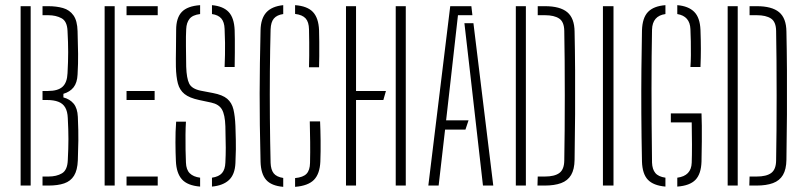

<svg xmlns="http://www.w3.org/2000/svg" viewBox="-20 -720 3122 745"><path d="M60 0V-696H99V0ZM145 0V-35H168Q199.5 -35 220.5 -47.5Q241.5 -60 243 -98Q245.5 -144.5 245.5 -180.5Q245.5 -216.5 243 -262Q242 -287.5 233 -303Q224 -318.5 206.2 -325.2Q188.5 -332 162 -332H145V-367H166Q204.5 -367 222.5 -383.2Q240.5 -399.5 242 -436Q244.5 -481 244.5 -518Q244.5 -555 242 -600Q240.5 -637.5 218.8 -649.2Q197 -661 167 -661H145V-696H167Q199 -696 224.5 -688.8Q250 -681.5 265 -660.5Q280 -639.5 281 -599Q282.5 -547.5 283 -511Q283.5 -474.5 281 -431Q279.5 -399 265.5 -381.2Q251.5 -363.5 226 -356V-342Q251 -335.5 265.8 -317.8Q280.5 -300 282 -267Q284.5 -211.5 284 -175Q283.5 -138.5 282 -98Q280.5 -59.5 267.2 -38.2Q254 -17 229.2 -8.5Q204.5 0 168 0Z M386 0V-696H425V0ZM471 0V-35H592V0ZM471 -332V-367H580V-332ZM471 -661V-696H592V-661Z M802.5 4V-30.5Q829.5 -34.5 841.5 -48.5Q853.5 -62.5 854.5 -89Q856 -117.5 856 -146.5Q856 -175.5 854.5 -230Q853 -275 841.2 -295.2Q829.5 -315.5 799.5 -322L752.5 -332Q715 -340 696 -355.2Q677 -370.5 670.2 -396.2Q663.5 -422 662.5 -461Q662 -489 662.8 -528.5Q663.5 -568 663.5 -604Q663.5 -650.5 685.2 -673.5Q707 -696.5 756.5 -700V-665.5Q727.5 -662 715.5 -647Q703.5 -632 702.5 -607Q701 -582.5 701.5 -540.2Q702 -498 702.5 -461Q704 -416 714.2 -395.5Q724.5 -375 759.5 -368L806.5 -359Q843.5 -352 861.5 -336.8Q879.5 -321.5 885.8 -295.5Q892 -269.5 893.5 -231Q894.5 -196.5 895 -177.8Q895.5 -159 895.2 -140.2Q895 -121.5 893.5 -87Q891.5 -43 868.5 -21.5Q845.5 0 802.5 4ZM756.5 4Q707.5 0 686 -24Q664.5 -48 662.5 -95Q661 -126 660.8 -167.5Q660.5 -209 663.5 -248H701.5Q700 -226 699.8 -197Q699.5 -168 700 -139.2Q700.5 -110.5 701.5 -89Q702.5 -61.5 716.2 -47.8Q730 -34 756.5 -30.5ZM851.5 -460Q852.5 -484.5 853 -506.8Q853.5 -529 853.2 -553.2Q853 -577.5 851.5 -608Q850.5 -634.5 838.8 -648.2Q827 -662 802.5 -665.5V-700Q846 -696 867.2 -673.5Q888.5 -651 890.5 -603Q891 -591.5 891.2 -568.2Q891.5 -545 891.2 -516.2Q891 -487.5 890.5 -460Z M1079 5Q1033 1 1012.8 -22Q992.5 -45 991 -92Q989 -171 988.2 -235.2Q987.5 -299.5 987.5 -357.5Q987.5 -415.5 988.5 -474.8Q989.5 -534 991 -603Q992 -648.5 1013.5 -672Q1035 -695.5 1079 -700V-665.5Q1054.5 -662 1042.8 -648.2Q1031 -634.5 1030 -606Q1028 -532 1027.2 -442.8Q1026.5 -353.5 1027.2 -261.8Q1028 -170 1030 -88Q1031 -61.5 1042 -47.5Q1053 -33.5 1079 -29.5ZM1125 5V-29Q1156.5 -32 1169.5 -45.8Q1182.5 -59.5 1183 -88Q1184 -131 1183.5 -168.2Q1183 -205.5 1182 -249H1222Q1223.5 -216 1224 -174.8Q1224.5 -133.5 1223 -93Q1221 -45.5 1198.2 -22.2Q1175.5 1 1125 5ZM1179 -459Q1179.5 -478 1179.8 -503.8Q1180 -529.5 1179.8 -556.5Q1179.5 -583.5 1179 -606Q1178.5 -634.5 1166 -648.5Q1153.5 -662.5 1125 -666V-700Q1172.5 -696.5 1194.2 -673.5Q1216 -650.5 1218 -603Q1218.5 -586 1218.8 -558Q1219 -530 1218.8 -502.5Q1218.5 -475 1218 -459Z M1322.5 0V-696H1361.5V-367H1477.5L1467.5 -332H1361.5V0ZM1515.5 0V-696H1554.5V0Z M1642 0 1727 -696H1809L1813 -661H1757L1728 -403L1711 -253H1798L1786 -217H1707L1682 0ZM1854 0 1808 -404 1782 -630H1817L1894 0Z M2094.5 -661H2066.5V-696H2094.5Q2153 -696 2181 -672.8Q2209 -649.5 2209.5 -597Q2211 -528.5 2211.5 -446.5Q2212 -364.5 2211.5 -276Q2211 -187.5 2209.5 -100Q2209 -63 2196 -41Q2183 -19 2157.2 -9.5Q2131.5 0 2093.5 0H2065.5L2066.5 -35H2093.5Q2132 -35 2150.5 -48.8Q2169 -62.5 2169.5 -97Q2170.5 -148 2171 -213.5Q2171.5 -279 2171.5 -349.2Q2171.5 -419.5 2171 -484.8Q2170.5 -550 2169.5 -600Q2169 -635.5 2149.5 -648.2Q2130 -661 2094.5 -661ZM1981.5 0V-696H2020.5V0Z M2319.5 0V-696H2360.5V0Z M2562 4Q2515.5 0 2494 -22.5Q2472.5 -45 2471 -93Q2469 -188.5 2468.5 -279Q2468 -369.5 2468.8 -451.2Q2469.5 -533 2471 -602Q2472.5 -651 2494.5 -673.8Q2516.5 -696.5 2562 -700V-665.5Q2511.5 -658.5 2510 -605Q2509 -558 2508.5 -500.5Q2508 -443 2508 -376.8Q2508 -310.5 2508.5 -238Q2509 -165.5 2510 -89Q2511 -63 2522.8 -48.8Q2534.5 -34.5 2562 -30.5ZM2608 4V-30.5Q2662.5 -37.5 2664 -89Q2665 -114.5 2665 -159.5Q2665 -204.5 2664 -245H2583V-280H2702Q2703 -259 2703.2 -232.2Q2703.5 -205.5 2703.2 -171.2Q2703 -137 2702 -93Q2700.5 -45 2678.5 -22.2Q2656.5 0.5 2608 4ZM2659 -460Q2660.5 -479 2660.8 -505.8Q2661 -532.5 2660.5 -559.8Q2660 -587 2659 -607Q2657 -657.5 2608 -665.5V-700Q2651 -696.5 2673.5 -674.2Q2696 -652 2698 -604Q2699.5 -563 2699.5 -530.2Q2699.5 -497.5 2698 -460Z M2916.5 -661H2888.5V-696H2916.5Q2975 -696 3003 -672.8Q3031 -649.5 3031.5 -597Q3033 -528.5 3033.5 -446.5Q3034 -364.5 3033.5 -276Q3033 -187.5 3031.5 -100Q3031 -63 3018 -41Q3005 -19 2979.2 -9.5Q2953.5 0 2915.5 0H2887.5L2888.5 -35H2915.5Q2954 -35 2972.5 -48.8Q2991 -62.5 2991.5 -97Q2992.5 -148 2993 -213.5Q2993.5 -279 2993.5 -349.2Q2993.5 -419.5 2993 -484.8Q2992.5 -550 2991.5 -600Q2991 -635.5 2971.5 -648.2Q2952 -661 2916.5 -661ZM2803.5 0V-696H2842.5V0Z"/></svg>

Font: Big Shoulders Stencil Text SC Thin
Style: Regular
Weight: 100
Designer: Patric King
Foundry: XO Type Co
Version: Version 2.001